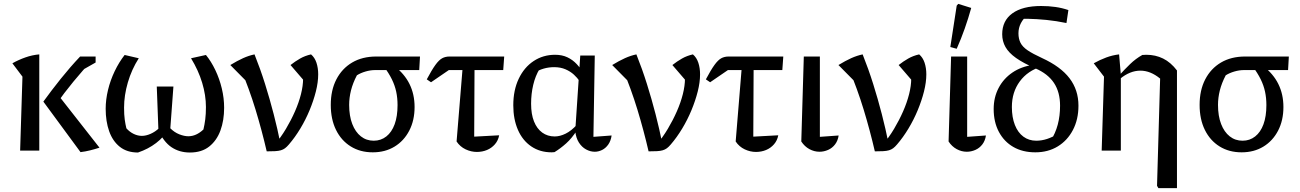

<svg xmlns="http://www.w3.org/2000/svg" viewBox="-20 -778 6719 992"><path d="M396 8 204 -253Q246 -311 294 -371Q342 -431 394 -486H458V-469Q407 -414 359.5 -356.5Q312 -299 267 -235L269 -302L494 -15Q469 -7 445 -1Q421 5 396 8ZM84 0 96 -382 44 -451Q76 -469 111.5 -481.5Q147 -494 183 -497V0ZM377 -400 424 -486H474V-455Z M961 10Q907 10 866 -17.5Q825 -45 797 -108L859 -116Q881 -94 906.5 -84Q932 -74 953 -74Q994 -74 1031 -109Q1037 -134 1040.5 -161.5Q1044 -189 1044 -225Q1044 -286 1024.5 -350.5Q1005 -415 967 -477L1044 -494Q1071 -461 1092.5 -416Q1114 -371 1126 -321Q1138 -271 1138 -221Q1138 -156 1119 -104Q1100 -52 1061 -21Q1022 10 961 10ZM693 10Q636 10 599 -19.5Q562 -49 544 -100Q526 -151 526 -216Q526 -263 538 -313Q550 -363 572.5 -410Q595 -457 624 -494L697 -477Q660 -419 640.5 -352Q621 -285 621 -222Q621 -185 624.5 -160Q628 -135 633 -115Q650 -96 671 -86Q692 -76 713 -76Q734 -76 758 -86.5Q782 -97 802 -116L851 -111Q827 -70 786.5 -39Q746 -8 693 10ZM858 -88 799 -91 790 -331H876Z M1358 4Q1333 -104 1300.5 -211Q1268 -318 1222 -427L1258 -353L1170 -442Q1206 -464 1236 -477.5Q1266 -491 1295 -497Q1325 -422 1349.5 -344Q1374 -266 1394 -188.5Q1414 -111 1429 -36L1398 -29Q1431 -68 1457.5 -112.5Q1484 -157 1504 -202.5Q1524 -248 1535 -291.5Q1546 -335 1546 -372Q1546 -380 1545.5 -387.5Q1545 -395 1543 -403L1555 -356L1481 -442Q1505 -461 1530.5 -475.5Q1556 -490 1587 -497Q1606 -481 1615 -454Q1624 -427 1624 -394Q1624 -353 1612 -305.5Q1600 -258 1579.5 -208.5Q1559 -159 1531.5 -113.5Q1504 -68 1473 -32Q1462 -19 1452.5 -12Q1443 -5 1431 -1.5Q1419 2 1401.5 3Q1384 4 1358 4Z M1919 -416Q1894 -416 1868.5 -408.5Q1843 -401 1824 -389Q1803 -349 1793.5 -311Q1784 -273 1784 -236Q1784 -179 1800 -137.5Q1816 -96 1844.5 -73.5Q1873 -51 1911 -51Q1948 -51 1976 -73Q2004 -95 2019 -136Q2034 -177 2034 -235Q2034 -272 2027 -304.5Q2020 -337 2004.5 -368.5Q1989 -400 1963 -435L2017 -437Q2122 -357 2122 -225Q2122 -156 2094.5 -103Q2067 -50 2018.5 -20.5Q1970 9 1906 9Q1841 9 1792 -21.5Q1743 -52 1716 -107Q1689 -162 1689 -236Q1689 -312 1718 -368Q1747 -424 1799.5 -455Q1852 -486 1924 -486H2150L2146 -416Z M2207 -353 2185 -368Q2211 -417 2229.5 -442.5Q2248 -468 2264.5 -477Q2281 -486 2303 -486H2585L2580 -416H2299ZM2375 -486H2432L2430 -72L2559 -79Q2554 -52 2537 -32.5Q2520 -13 2496 -3Q2472 7 2444 7Q2414 7 2385.5 -6.5Q2357 -20 2339 -47Z M2845 8Q2842 8 2838 8.5Q2834 9 2830 9Q2770 9 2725 -21.5Q2680 -52 2656 -107Q2632 -162 2632 -234Q2632 -312 2660 -371Q2688 -430 2737 -462.5Q2786 -495 2848 -495Q2884 -495 2911.5 -482Q2939 -469 2959.5 -447Q2980 -425 2994 -400L2975 -358Q2963 -376 2945 -392.5Q2927 -409 2901.5 -420Q2876 -431 2843 -431Q2815 -431 2789 -423.5Q2763 -416 2732 -398L2768 -422Q2746 -386 2735 -339.5Q2724 -293 2724 -242Q2724 -188 2739 -150.5Q2754 -113 2781.5 -93Q2809 -73 2846 -73Q2873 -73 2902.5 -87.5Q2932 -102 2961 -134V-105Q2935 -64 2905.5 -37.5Q2876 -11 2845 8ZM3053 6Q3030 6 3008 -6Q2986 -18 2971 -41.5Q2956 -65 2952 -100L2978 -491H3053L3046 -71L3140 -78Q3136 -50 3122.5 -31Q3109 -12 3090.5 -3Q3072 6 3053 6Z M3331 4Q3306 -104 3273.5 -211Q3241 -318 3195 -427L3231 -353L3143 -442Q3179 -464 3209 -477.5Q3239 -491 3268 -497Q3298 -422 3322.5 -344Q3347 -266 3367 -188.5Q3387 -111 3402 -36L3371 -29Q3404 -68 3430.5 -112.5Q3457 -157 3477 -202.5Q3497 -248 3508 -291.5Q3519 -335 3519 -372Q3519 -380 3518.5 -387.5Q3518 -395 3516 -403L3528 -356L3454 -442Q3478 -461 3503.5 -475.5Q3529 -490 3560 -497Q3579 -481 3588 -454Q3597 -427 3597 -394Q3597 -353 3585 -305.5Q3573 -258 3552.5 -208.5Q3532 -159 3504.5 -113.5Q3477 -68 3446 -32Q3435 -19 3425.5 -12Q3416 -5 3404 -1.5Q3392 2 3374.5 3Q3357 4 3331 4Z M3649 -353 3627 -368Q3653 -417 3671.5 -442.5Q3690 -468 3706.5 -477Q3723 -486 3745 -486H4027L4022 -416H3741ZM3817 -486H3874L3872 -72L4001 -79Q3996 -52 3979 -32.5Q3962 -13 3938 -3Q3914 7 3886 7Q3856 7 3827.5 -6.5Q3799 -20 3781 -47Z M4120 -47 4133 -486H4216V-71L4313 -78Q4309 -51 4294.5 -32Q4280 -13 4258.5 -3.5Q4237 6 4214 6Q4187 6 4162 -7.5Q4137 -21 4120 -47Z M4500 4Q4475 -104 4442.5 -211Q4410 -318 4364 -427L4400 -353L4312 -442Q4348 -464 4378 -477.5Q4408 -491 4437 -497Q4467 -422 4491.5 -344Q4516 -266 4536 -188.5Q4556 -111 4571 -36L4540 -29Q4573 -68 4599.5 -112.5Q4626 -157 4646 -202.5Q4666 -248 4677 -291.5Q4688 -335 4688 -372Q4688 -380 4687.5 -387.5Q4687 -395 4685 -403L4697 -356L4623 -442Q4647 -461 4672.5 -475.5Q4698 -490 4729 -497Q4748 -481 4757 -454Q4766 -427 4766 -394Q4766 -353 4754 -305.5Q4742 -258 4721.5 -208.5Q4701 -159 4673.5 -113.5Q4646 -68 4615 -32Q4604 -19 4594.5 -12Q4585 -5 4573 -1.5Q4561 2 4543.5 3Q4526 4 4500 4Z M4881 -47 4894 -486H4977V-71L5074 -78Q5070 -51 5055.5 -32Q5041 -13 5019.5 -3.5Q4998 6 4975 6Q4948 6 4923 -7.5Q4898 -21 4881 -47ZM4923 -526 4890 -535 4923 -749 4931 -758 4998 -737Q4983 -683 4964.5 -630.5Q4946 -578 4923 -526Z M5329 9Q5264 9 5216 -18.5Q5168 -46 5141 -96.5Q5114 -147 5114 -215Q5114 -275 5139.5 -323.5Q5165 -372 5210.5 -403Q5256 -434 5318 -443L5361 -434Q5290 -413 5249 -357.5Q5208 -302 5208 -225Q5208 -172 5223.5 -132.5Q5239 -93 5267.5 -72Q5296 -51 5334 -51Q5362 -51 5389.5 -60Q5417 -69 5447 -87L5408 -50Q5433 -89 5445 -134Q5457 -179 5457 -232Q5457 -302 5425.5 -349.5Q5394 -397 5329 -425Q5267 -452 5229.5 -478.5Q5192 -505 5175 -535Q5158 -565 5158 -601Q5158 -671 5210.5 -709Q5263 -747 5359 -747Q5398 -747 5433 -742Q5468 -737 5500 -726L5490 -659Q5437 -670 5387 -675Q5337 -680 5288 -681Q5272 -681 5256 -681Q5240 -681 5223 -680L5293 -704Q5242 -662 5242 -606Q5242 -578 5252.5 -557Q5263 -536 5289.5 -518Q5316 -500 5364 -478Q5460 -434 5506 -373.5Q5552 -313 5552 -232Q5552 -161 5523.5 -106.5Q5495 -52 5445 -21.5Q5395 9 5329 9Z M5965 194 5958 182 5974 -372 6061 -414V194ZM5766 -370 5764 -390Q5790 -419 5819 -447Q5848 -475 5882 -494Q5887 -494 5892.5 -494.5Q5898 -495 5903 -495Q5950 -495 5989.5 -475.5Q6029 -456 6061 -414L5974 -372Q5924 -413 5872 -413Q5818 -413 5766 -370ZM5672 0 5684 -382 5631 -451Q5663 -469 5695.5 -481Q5728 -493 5762 -497L5771 -391V0Z M6408 -416Q6383 -416 6357.5 -408.5Q6332 -401 6313 -389Q6292 -349 6282.5 -311Q6273 -273 6273 -236Q6273 -179 6289 -137.5Q6305 -96 6333.5 -73.5Q6362 -51 6400 -51Q6437 -51 6465 -73Q6493 -95 6508 -136Q6523 -177 6523 -235Q6523 -272 6516 -304.5Q6509 -337 6493.5 -368.5Q6478 -400 6452 -435L6506 -437Q6611 -357 6611 -225Q6611 -156 6583.5 -103Q6556 -50 6507.5 -20.5Q6459 9 6395 9Q6330 9 6281 -21.5Q6232 -52 6205 -107Q6178 -162 6178 -236Q6178 -312 6207 -368Q6236 -424 6288.5 -455Q6341 -486 6413 -486H6639L6635 -416Z"/></svg>

Font: Piazzolla 24pt Medium
Style: Regular
Weight: 500
Designer: Juan Pablo del Peral
Foundry: Huerta Tipografica
Version: Version 2.005